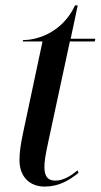

<svg xmlns="http://www.w3.org/2000/svg" viewBox="-20 -679 372 709"><path d="M145 10C196 10 235 -12 270 -41L266 -50C240 -27 210 -12 185 -12C155 -12 144 -29 144 -63C144 -82 147 -103 158 -154L238 -526H330L332 -536H241L267 -659H257C212 -562 122 -531 65 -531L64 -526H137L66 -192C55 -141 52 -114 52 -87C52 -28 88 10 145 10Z"/></svg>

Font: Noto Serif Display ExtraCondensed Medium
Style: Italic
Weight: 500
Width: 2
Italic angle: -12°
Designer: Monotype Design Team
Foundry: Monotype Imaging Inc.
Version: Version 2.009